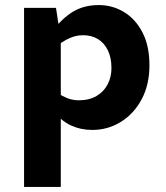

<svg xmlns="http://www.w3.org/2000/svg" viewBox="-20 -508 654 758"><path d="M75 230V-477H201L215 -387L220 -386V230ZM370 -488Q424 -488 469.5 -460.5Q515 -433 542.5 -380Q570 -327 570 -250Q570 -174 539.5 -116.5Q509 -59 457.5 -27Q406 5 344 5Q299 5 259.5 -13Q220 -31 175 -86L184 -158Q207 -140 225.5 -130Q244 -120 259.5 -116Q275 -112 290 -112Q332 -112 361 -129Q390 -146 405 -175Q420 -204 420 -239Q420 -280 406 -309Q392 -338 367 -353.5Q342 -369 307 -369Q290 -369 274 -364.5Q258 -360 240.5 -350.5Q223 -341 203 -325L198 -399Q237 -446 277.5 -467Q318 -488 370 -488Z"/></svg>

Font: Intel One Mono Light
Style: Regular
Weight: 300
Monospace: yes
Designer: Fred Shallcrass
Foundry: Frere-Jones Type LLC
Version: Version 1.004